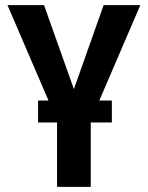

<svg xmlns="http://www.w3.org/2000/svg" viewBox="-20 -731 579 751"><path d="M152.3 -710.9 269 -382.3 385.3 -710.9H528.8L335 -259.8V0H203.1V-259.8L9.3 -710.9ZM417.5 -337.9V-252H128.9V-337.9Z"/></svg>

Font: Roboto Condensed SemiBold
Style: Regular
Weight: 600
Designer: Christian Robertson
Foundry: Google
Version: Version 3.008; 2023